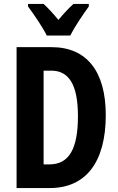

<svg xmlns="http://www.w3.org/2000/svg" viewBox="-20 -953 599 973"><path d="M217 -773H336C357 -815 402 -882 430 -920V-933H352C327 -910 306 -888 276 -852C249 -885 223 -913 201 -933H122V-920C151 -882 198 -812 217 -773ZM516 -370C516 -593 418 -714 242 -714H64V0H232C415 0 516 -131 516 -370ZM375 -364C375 -199 330 -120 231 -120H201V-595H240C329 -595 375 -524 375 -364Z"/></svg>

Font: Noto Sans Ethiopic ExtraCondensed
Style: Bold
Weight: 700
Width: 2
Designer: Monotype Design Team
Foundry: Monotype Imaging Inc.
Version: Version 2.102